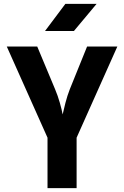

<svg xmlns="http://www.w3.org/2000/svg" viewBox="-20 -970 640 990"><path d="M225 0V-260L15 -730H172L264 -510Q278 -477 288.5 -440Q299 -403 303 -380Q308 -403 317.5 -440Q327 -477 340 -510L429 -730H585L375 -260V0ZM212 -810 317 -950H478L361 -810Z"/></svg>

Font: JetBrains Mono NL ExtraBold
Style: Regular
Weight: 800
Designer: Philipp Nurullin, Konstantin Bulenkov
Foundry: JetBrains
Version: Version 2.304; ttfautohint (v1.8.4.7-5d5b)